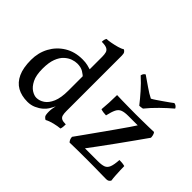

<svg xmlns="http://www.w3.org/2000/svg" viewBox="-129 -1015 1323 1323"><g transform="rotate(45 532.5 -354.0)"><path d="M289 -467Q318 -467 339 -462Q360 -457 386 -449V-372Q366 -393 342.5 -407Q319 -421 284 -421Q263 -421 238.5 -412.5Q214 -404 191 -383Q168 -362 153.5 -324Q139 -286 139 -226Q139 -162 158 -124.5Q177 -87 203 -70.5Q229 -54 251 -54Q280 -54 308 -72.5Q336 -91 354 -133Q372 -175 372 -245L401 -139Q388 -107 378.5 -90Q369 -73 364 -65Q355 -50 335.5 -33Q316 -16 288 -3.5Q260 9 227 9Q168 9 126.5 -14.5Q85 -38 62.5 -87Q40 -136 40 -213Q40 -283 71 -340.5Q102 -398 158 -432.5Q214 -467 289 -467ZM462 -136Q462 -112 466 -97Q470 -82 483 -75Q496 -68 524 -68Q524 -58 523 -45Q522 -32 518 -22Q493 -20 460 -12Q427 -4 404 9Q394 4 386.5 -5Q379 -14 379 -49Q379 -68 382.5 -84Q386 -100 393 -136ZM462 -575V-127H372V-575ZM440 -717Q449 -714 455.5 -705Q462 -696 462 -677V-538H372V-575Q372 -598 367.5 -614Q363 -630 347 -638Q331 -646 297 -646Q297 -657 299 -666Q301 -675 306 -683Q321 -683 348 -688Q375 -693 401.5 -700.5Q428 -708 440 -717ZM631 2Q624 -5 619.5 -15.5Q615 -26 615 -38Q636 -67 665.5 -108.5Q695 -150 728 -196.5Q761 -243 792.5 -287.5Q824 -332 849 -368.5Q874 -405 887 -426L907 -414H787Q751 -414 730 -406Q709 -398 697.5 -375Q686 -352 676 -308Q664 -308 649.5 -310Q635 -312 624 -316Q627 -349 629 -386Q631 -423 631 -461Q652 -460 683 -459.5Q714 -459 749 -458.5Q784 -458 814 -458Q844 -458 877.5 -458.5Q911 -459 941.5 -459.5Q972 -460 991 -461Q998 -453 1001 -440.5Q1004 -428 1004 -418Q978 -381 941 -329Q904 -277 864 -221.5Q824 -166 787 -116Q750 -66 725 -33L717 -45H861Q896 -45 916.5 -52.5Q937 -60 946.5 -84Q956 -108 959 -156Q971 -156 984 -155Q997 -154 1012 -150Q1012 -134 1013 -109.5Q1014 -85 1015.5 -60Q1017 -35 1020 -17Q1011 2 988 2Q962 2 938 1.5Q914 1 883 0.5Q852 0 809 0Q743 0 700.5 0.5Q658 1 631 2ZM791 -517Q763 -553 726.5 -594.5Q690 -636 650 -672Q652 -682 656.5 -689Q661 -696 670 -701Q704 -678 742.5 -651Q781 -624 813 -608Q825 -614 845 -627.5Q865 -641 886.5 -656Q908 -671 925.5 -683.5Q943 -696 949 -701Q959 -700 967.5 -694Q976 -688 980 -678Q942 -646 899 -604Q856 -562 823 -521Q815 -519 806 -518Q797 -517 791 -517Z"/></g></svg>

Font: Vollkorn
Style: Regular
Weight: 400
Designer: Friedrich Althausen
Foundry: Friedrich Althausen
Version: Version 4.104